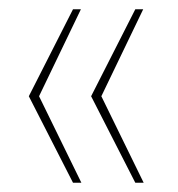

<svg xmlns="http://www.w3.org/2000/svg" viewBox="-20 -471 382 413"><path d="M64 -264 155 -78H137L42 -264L137 -451H154ZM198 -264 289 -78H271L176 -264L271 -451H288Z"/></svg>

Font: Genos Thin
Style: Regular
Weight: 100
Designer: Robert E. Leuschke
Foundry: Robert E. Leuschke
Version: Version 1.010